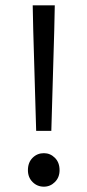

<svg xmlns="http://www.w3.org/2000/svg" viewBox="-20 -690 329 722"><path d="M116 -198 105 -576 103 -670H186L184 -576L173 -198ZM145 12Q120 12 102.5 -5.5Q85 -23 85 -50Q85 -79 102.5 -96.5Q120 -114 145 -114Q169 -114 186.5 -96.5Q204 -79 204 -50Q204 -23 186.5 -5.5Q169 12 145 12Z"/></svg>

Font: Giro Regular
Style: Regular
Weight: 400
Designer: Paul D. Hunt
Foundry: Adobe Systems Incorporated
Version: Version 1.000;PS 1.0;hotconv 1.0.88;makeotf.lib2.5.647800